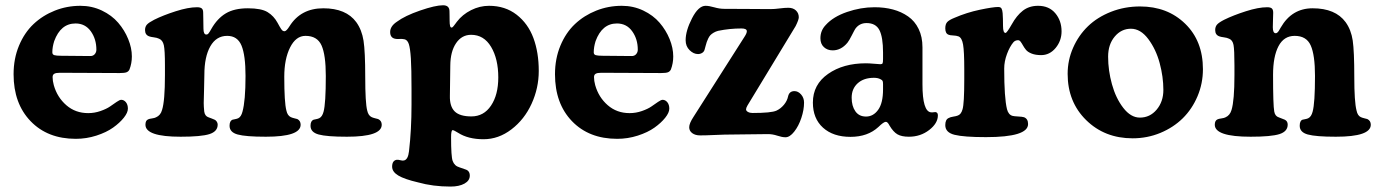

<svg xmlns="http://www.w3.org/2000/svg" viewBox="-20 -499 5102 711"><path d="M277.8 -477.5Q320.3 -477.5 357.2 -460Q394 -442.4 417.7 -414.8Q441.4 -387.2 454.8 -354.2Q468.3 -321.3 468.3 -290Q468.3 -264.6 459.5 -241.7Q456.1 -234.4 448.7 -231.4Q441.4 -228.5 423.3 -228.5L201.7 -229.5Q187 -229.5 180.9 -225.8Q174.8 -222.2 174.8 -213.4Q174.8 -199.7 179.2 -183.6Q191.9 -138.7 225.6 -109.4Q259.3 -80.1 306.6 -80.1Q330.1 -80.1 352.3 -87.9Q374.5 -95.7 387.5 -104.7Q400.4 -113.8 411.9 -121.6Q423.3 -129.4 428.7 -129.4Q439 -129.4 446.3 -120.4Q453.6 -111.3 453.6 -96.7Q453.6 -82 438.5 -63Q423.3 -43.9 398.7 -26.4Q374 -8.8 336.9 3.2Q299.8 15.1 260.7 15.1Q156.2 15.1 93.3 -50.3Q30.3 -115.7 30.3 -224.1Q30.3 -281.7 50.3 -329.8Q70.3 -377.9 104.2 -409.9Q138.2 -441.9 183.1 -459.7Q228 -477.5 277.8 -477.5ZM313 -291.5Q324.2 -291 330.6 -298.1Q336.9 -305.2 336.9 -314.9Q336.9 -354.5 316.2 -383.3Q295.4 -412.1 259.8 -412.1Q204.6 -412.1 180.7 -346.7Q173.8 -324.7 173.8 -305.2Q173.8 -296.9 181.4 -294.7Q189 -292.5 206.5 -292.5Z M590.8 -220.7V-256.8Q590.8 -313 586.7 -331.5Q582.5 -350.1 569.3 -355.5Q561.5 -359.4 549.6 -360.8Q537.6 -362.3 532.7 -364.3Q517.1 -369.6 517.1 -387.7Q517.1 -399.9 523.9 -407.7Q530.8 -415.5 550.8 -425.8Q584 -442.4 630.6 -457.3Q677.2 -472.2 709.5 -472.2Q721.7 -472.2 727.1 -467.8Q732.4 -463.4 732.4 -451.7Q732.4 -442.9 732.9 -425Q733.4 -407.2 733.4 -393.1Q733.4 -371.1 744.1 -371.1Q746.6 -371.1 748.5 -372.1Q750.5 -373 753.2 -376.7Q755.9 -380.4 757.3 -382.8Q758.8 -385.3 762.7 -392.1Q784.7 -430.7 816.2 -449.5Q847.7 -468.3 897.9 -468.3Q947.8 -468.3 970.9 -454.1Q994.1 -439.9 1007.8 -414.6Q1013.2 -404.8 1015.4 -400.9Q1017.6 -397 1021 -391.8Q1024.4 -386.7 1027.3 -385Q1030.3 -383.3 1033.7 -383.3Q1040.5 -383.3 1052.2 -401.9Q1093.8 -468.3 1177.2 -468.3Q1261.7 -468.3 1299.3 -417Q1319.8 -388.7 1326.2 -348.4Q1332.5 -308.1 1332.5 -214.4Q1332.5 -117.7 1339.8 -89.8Q1343.8 -71.3 1356 -65.4Q1360.8 -63 1369.1 -61Q1377.4 -59.1 1380.4 -58.1Q1393.6 -51.8 1393.6 -37.1Q1393.6 7.3 1264.6 7.3Q1189.9 7.3 1159.9 -1Q1129.9 -9.3 1129.9 -33.2Q1129.9 -51.3 1141.1 -55.7Q1142.1 -56.2 1150.1 -57.6Q1158.2 -59.1 1162.6 -61.5Q1173.3 -66.9 1178.2 -85.4Q1186.5 -115.2 1186.5 -217.8Q1186.5 -295.4 1170.7 -330.8Q1154.8 -366.2 1111.3 -366.2Q1075.7 -366.2 1054.2 -323.2Q1032.7 -280.3 1032.7 -214.4Q1032.7 -119.6 1040.5 -89.8Q1044.4 -71.3 1056.6 -65.4Q1061.5 -63 1069.8 -61Q1078.1 -59.1 1081.1 -58.1Q1093.3 -51.8 1093.3 -37.1Q1093.3 7.3 964.4 7.3Q889.6 7.3 859.9 -1Q830.1 -9.3 830.1 -33.2Q830.1 -51.3 840.8 -55.7Q841.8 -56.2 850.1 -57.6Q858.4 -59.1 862.8 -61.5Q873 -66.9 877.9 -85.4Q889.2 -126 889.2 -217.8Q889.2 -294.4 874.3 -330.3Q859.4 -366.2 821.3 -366.2Q780.8 -366.2 758.8 -327.4Q736.8 -288.6 736.8 -222.2Q736.8 -200.7 735.6 -165.5Q734.4 -130.4 734.4 -117.4Q734.4 -104.5 736.3 -85.9Q738.8 -68.8 752.4 -64.5Q755.4 -63.5 763.2 -60.5Q771 -57.6 774.9 -55.7Q779.3 -53.7 782.7 -48.6Q786.1 -43.5 786.1 -37.6Q786.1 -12.2 755.6 -2.4Q725.1 7.3 648.9 7.3Q518.6 7.3 518.6 -37.1Q518.6 -53.2 528.8 -57.1Q532.7 -59.1 543 -60.5Q553.2 -62 557.6 -64.5Q574.7 -71.8 580.1 -91.8Q590.8 -125 590.8 -220.7Z M1503.9 -111.8V-169.4Q1503.9 -244.6 1501.5 -282.7Q1499 -320.8 1493.9 -335.9Q1488.8 -351.1 1478 -353.5Q1469.2 -355.5 1459 -354.7Q1448.7 -354 1442.9 -355.5Q1424.8 -359.4 1424.8 -380.4Q1424.8 -401.9 1449.7 -418.5Q1479 -440.4 1535.6 -460Q1592.3 -479.5 1620.6 -479.5Q1644.5 -479.5 1644.5 -457Q1644.5 -452.1 1644.8 -440.9Q1645 -429.7 1645 -422.4Q1645 -409.7 1646.7 -403.1Q1648.4 -396.5 1652.3 -397Q1653.8 -397 1655 -397.7Q1656.2 -398.4 1658.2 -400.6Q1660.2 -402.8 1661.6 -404.8Q1663.1 -406.7 1666.3 -410.9Q1669.4 -415 1671.9 -418.5Q1692.4 -445.3 1724.4 -461.4Q1756.3 -477.5 1791 -477.5Q1850.6 -477.5 1893.1 -444.6Q1935.5 -411.6 1955.3 -358.2Q1975.1 -304.7 1975.1 -236.3Q1975.1 -172.9 1948.5 -114.7Q1921.9 -56.6 1874 -20Q1826.2 16.6 1770.5 16.6Q1713.4 16.6 1676.3 -7.3Q1660.6 -17.1 1656.2 -17.1Q1650.4 -17.1 1650.4 9.3Q1650.4 81.1 1656.2 96.7Q1662.6 115.2 1681.2 120.6Q1687.5 123 1703.6 128.4Q1719.7 133.3 1719.7 151.4Q1719.7 169.9 1700 180.9Q1680.2 191.9 1648.4 191.9Q1583 191.9 1527.8 176.3Q1477.5 164.6 1454.8 150.9Q1432.1 137.2 1432.1 118.2Q1432.1 96.2 1448.2 92.8Q1453.6 91.8 1462.2 94.2Q1470.7 96.7 1476.1 95.2Q1491.2 91.8 1494.6 61Q1503.9 -18.6 1503.9 -111.8ZM1725.6 -67.9Q1771.5 -67.9 1798.3 -107.9Q1825.2 -147.9 1825.2 -212.4Q1825.2 -280.8 1798.6 -325.4Q1772 -370.1 1724.6 -370.1Q1689.9 -370.1 1668.9 -339.1Q1647.9 -308.1 1647.5 -256.3L1646 -144Q1645 -105 1663.8 -86.4Q1682.6 -67.9 1725.6 -67.9Z M2282.7 -477.5Q2325.2 -477.5 2362.1 -460Q2398.9 -442.4 2422.6 -414.8Q2446.3 -387.2 2459.7 -354.2Q2473.1 -321.3 2473.1 -290Q2473.1 -264.6 2464.4 -241.7Q2460.9 -234.4 2453.6 -231.4Q2446.3 -228.5 2428.2 -228.5L2206.5 -229.5Q2191.9 -229.5 2185.8 -225.8Q2179.7 -222.2 2179.7 -213.4Q2179.7 -199.7 2184.1 -183.6Q2196.8 -138.7 2230.5 -109.4Q2264.2 -80.1 2311.5 -80.1Q2335 -80.1 2357.2 -87.9Q2379.4 -95.7 2392.3 -104.7Q2405.3 -113.8 2416.7 -121.6Q2428.2 -129.4 2433.6 -129.4Q2443.8 -129.4 2451.2 -120.4Q2458.5 -111.3 2458.5 -96.7Q2458.5 -82 2443.4 -63Q2428.2 -43.9 2403.6 -26.4Q2378.9 -8.8 2341.8 3.2Q2304.7 15.1 2265.6 15.1Q2161.1 15.1 2098.1 -50.3Q2035.2 -115.7 2035.2 -224.1Q2035.2 -281.7 2055.2 -329.8Q2075.2 -377.9 2109.1 -409.9Q2143.1 -441.9 2188 -459.7Q2232.9 -477.5 2282.7 -477.5ZM2317.9 -291.5Q2329.1 -291 2335.4 -298.1Q2341.8 -305.2 2341.8 -314.9Q2341.8 -354.5 2321 -383.3Q2300.3 -412.1 2264.6 -412.1Q2209.5 -412.1 2185.5 -346.7Q2178.7 -324.7 2178.7 -305.2Q2178.7 -296.9 2186.3 -294.7Q2193.8 -292.5 2211.4 -292.5Z M2663.1 -0.5Q2653.3 -0.5 2623.3 1Q2593.3 2.4 2572.8 2.4Q2554.7 2.4 2543.5 -5.9Q2532.2 -14.2 2532.2 -27.8Q2532.2 -42 2547.9 -65.9L2737.3 -363.3Q2745.6 -376 2745.6 -383.3Q2745.6 -393.6 2725.6 -393.6Q2682.1 -393.6 2639.2 -384.8Q2629.9 -382.3 2622.6 -377.9Q2615.2 -373.5 2610.8 -368.9Q2606.4 -364.3 2602.5 -356.2Q2598.6 -348.1 2597.2 -343.5Q2595.7 -338.9 2593 -329.1Q2590.3 -319.3 2589.4 -315.9Q2587.4 -307.6 2580.3 -303.2Q2573.2 -298.8 2564.9 -298.8Q2548.3 -298.8 2533.7 -313.2Q2519 -327.6 2519 -350.1Q2519 -385.3 2542.7 -431.4Q2566.4 -477.5 2592.8 -477.5Q2605.5 -477.5 2625 -471.9Q2644.5 -466.3 2661.1 -466.3Q2685.1 -466.3 2755.1 -465.8Q2825.2 -465.3 2834 -465.3Q2848.1 -465.3 2867.2 -467.8Q2886.2 -470.2 2899.4 -470.2Q2917 -470.2 2927.5 -460.2Q2938 -450.2 2938 -435.1Q2938 -425.8 2926.3 -402.3L2748 -108.4Q2742.7 -99.1 2742.7 -94.2Q2742.7 -88.4 2749.8 -84.5Q2756.8 -80.6 2766.6 -80.6Q2836.4 -80.6 2855.5 -89.4Q2871.1 -96.7 2883.1 -111.1Q2895 -125.5 2898.4 -142.1Q2902.8 -161.6 2921.9 -161.6Q2935.5 -161.6 2946.5 -149.2Q2957.5 -136.7 2957.5 -119.1Q2957.5 -92.3 2947.5 -62.3Q2937.5 -32.2 2921.1 -11.5Q2904.8 9.3 2888.7 9.3Q2876 9.3 2858.4 3.4Q2840.8 -2.4 2824.2 -2.4Q2805.7 -2.4 2745.4 -1.5Q2685.1 -0.5 2663.1 -0.5Z M3018.1 -357.4Q3018.1 -386.2 3038.1 -406.7Q3065.4 -437 3116.5 -454.6Q3167.5 -472.2 3218.3 -472.2Q3255.4 -472.2 3286.6 -463.9Q3317.9 -455.6 3342.8 -438.2Q3367.7 -420.9 3381.8 -391.8Q3396 -362.8 3396 -323.7V-187Q3396 -85.9 3427.7 -83Q3431.6 -82.5 3437 -83.3Q3442.4 -84 3443.8 -84Q3453.1 -83 3453.1 -71.8Q3453.1 -42.5 3420.9 -17.6Q3388.7 7.3 3345.7 7.3Q3318.8 7.3 3303.5 -1.5Q3288.1 -10.3 3273.9 -34.2Q3267.1 -47.9 3260.3 -47.9Q3252.4 -47.9 3232.9 -28.8Q3193.4 7.8 3129.4 7.8Q3065.4 7.8 3027.8 -26.1Q2990.2 -60.1 2990.2 -119.1Q2990.2 -186 3046.4 -225.3Q3102.5 -264.6 3186.5 -264.6Q3197.8 -264.6 3217.3 -262.9Q3236.8 -261.2 3240.2 -261.2Q3246.6 -261.2 3248.3 -264.6Q3250 -268.1 3250 -280.8V-304.7Q3250 -361.3 3236.6 -387.5Q3223.1 -413.6 3189 -413.6Q3162.6 -413.6 3147.5 -392.6Q3144.5 -388.2 3134.5 -368.4Q3124.5 -348.6 3118.2 -340.8Q3094.7 -312.5 3063.5 -312.5Q3043.9 -312.5 3031 -324.5Q3018.1 -336.4 3018.1 -357.4ZM3250 -168V-187Q3250 -195.3 3248.5 -199Q3247.1 -202.6 3240.7 -205.6Q3231 -210.9 3216.3 -210.9Q3178.7 -210.9 3156.2 -190.7Q3133.8 -170.4 3133.8 -137.2Q3133.8 -106.4 3147.5 -86.9Q3161.1 -67.4 3187 -67.4Q3213.9 -67.4 3231.9 -92.3Q3250 -117.2 3250 -168Z M3550.8 -204.6V-242.7Q3550.8 -308.6 3546.4 -334Q3542 -359.4 3529.3 -364.3Q3521.5 -367.2 3509.5 -367.7Q3497.6 -368.2 3493.7 -370.1Q3480.5 -374 3480.5 -394Q3480.5 -409.7 3487.8 -417.5Q3495.1 -425.3 3514.6 -433.1Q3559.6 -452.6 3608.4 -462.9Q3657.2 -473.1 3676.3 -473.1Q3685.5 -473.1 3688.7 -467.5Q3691.9 -461.9 3692.9 -450.2Q3694.3 -431.2 3694.3 -402.8Q3694.3 -377 3703.6 -377Q3708.5 -377 3726.6 -408.7Q3744.6 -441.4 3767.8 -459.5Q3791 -477.5 3824.2 -477.5Q3864.7 -477.5 3887.9 -450Q3911.1 -422.4 3911.1 -382.8Q3911.1 -348.1 3889.2 -321.5Q3867.2 -294.9 3835.4 -294.9Q3814.9 -294.9 3800.5 -300.5Q3786.1 -306.2 3779.5 -314.2Q3772.9 -322.3 3768.3 -330.6Q3763.7 -338.9 3759.5 -344.5Q3755.4 -350.1 3750 -350.1Q3740.2 -350.1 3733.4 -343.3Q3719.2 -326.7 3709 -299.1Q3698.7 -271.5 3698.7 -245.1Q3698.7 -136.7 3709 -94.7Q3714.4 -73.7 3730 -69.8Q3735.4 -68.4 3750.5 -67.6Q3765.6 -66.9 3772 -64.9Q3787.1 -59.1 3787.1 -39.6Q3787.1 8.8 3631.3 8.8Q3549.3 8.8 3514.9 0.2Q3480.5 -8.3 3480.5 -35.6Q3480.5 -56.6 3493.2 -62Q3499 -65.4 3510 -67.1Q3521 -68.8 3525.9 -70.8Q3539.1 -74.7 3544.4 -94.2Q3550.8 -115.2 3550.8 -204.6Z M3933.6 -225.6Q3933.6 -276.4 3953.9 -322.3Q3974.1 -368.2 4009 -401.9Q4043.9 -435.5 4094.2 -455.3Q4144.5 -475.1 4201.7 -475.1Q4303.2 -475.1 4368.9 -411.1Q4434.6 -347.2 4434.6 -242.7Q4434.6 -189.9 4414.6 -142.6Q4394.5 -95.2 4359.9 -61Q4325.2 -26.9 4276.9 -6.8Q4228.5 13.2 4174.3 13.2Q4070.8 13.2 4002.2 -54.2Q3933.6 -121.6 3933.6 -225.6ZM4201.2 -63.5Q4238.3 -63.5 4263.2 -93Q4288.1 -122.6 4288.1 -166Q4288.1 -214.4 4274.4 -265.4Q4260.7 -316.4 4232.2 -354.5Q4203.6 -392.6 4168 -392.6Q4132.3 -392.6 4107.9 -363.5Q4083.5 -334.5 4083.5 -289.1Q4083.5 -238.3 4097.7 -187Q4111.8 -135.7 4139.6 -99.6Q4167.5 -63.5 4201.2 -63.5Z M4551.3 -220.7V-256.8Q4551.3 -314.5 4547.9 -332.5Q4544.4 -350.6 4531.7 -355.5Q4523.9 -359.4 4512.2 -360.8Q4500.5 -362.3 4495.6 -364.3Q4480 -369.6 4480 -387.7Q4480 -399.9 4486.6 -407.7Q4493.2 -415.5 4513.2 -425.8Q4546.9 -442.4 4593.5 -457.3Q4640.1 -472.2 4672.4 -472.2Q4684.6 -472.2 4689.7 -467.8Q4694.8 -463.4 4694.8 -451.7Q4694.8 -442.9 4694.1 -427.5Q4693.4 -412.1 4693.4 -397.9Q4693.4 -376 4704.1 -376Q4707.5 -376 4710.2 -378.4Q4712.9 -380.9 4714.8 -383.5Q4716.8 -386.2 4720.7 -393.6Q4722.2 -395.5 4722.7 -397Q4763.7 -468.3 4840.8 -468.3Q4925.3 -468.3 4962.9 -417Q4983.4 -388.7 4989.3 -348.9Q4995.1 -309.1 4995.1 -214.4Q4995.1 -121.6 5003.4 -89.8Q5007.3 -70.8 5019 -65.4Q5023.9 -63 5032.2 -61Q5040.5 -59.1 5043.5 -58.1Q5056.2 -51.8 5056.2 -37.1Q5056.2 7.3 4926.8 7.3Q4852.5 7.3 4822.8 -1Q4793 -9.3 4793 -33.2Q4793 -51.8 4803.2 -55.7Q4804.2 -56.2 4812.7 -57.6Q4821.3 -59.1 4825.2 -61.5Q4835.9 -66.9 4840.8 -85.4Q4849.6 -117.2 4849.6 -217.8Q4849.6 -295.4 4833.7 -330.8Q4817.9 -366.2 4774.4 -366.2Q4734.4 -366.2 4714.4 -327.9Q4694.3 -289.6 4694.3 -222.2Q4694.3 -108.9 4698.7 -85.9Q4701.7 -68.8 4715.3 -64.5Q4718.8 -63 4726.1 -60.3Q4733.4 -57.6 4737.8 -55.7Q4748.5 -50.3 4748.5 -37.6Q4748.5 -12.2 4718 -2.4Q4687.5 7.3 4611.3 7.3Q4478.5 7.3 4478.5 -37.1Q4478.5 -52.7 4488.8 -57.1Q4492.7 -59.1 4503.2 -60.5Q4513.7 -62 4518.1 -64.5Q4534.7 -71.8 4540.5 -91.8Q4551.3 -127 4551.3 -220.7Z"/></svg>

Font: Cooper*
Style: Bold
Weight: 700
Designer: Owen Earl
Foundry: indestructible type*
Version: Version 0.001